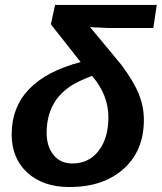

<svg xmlns="http://www.w3.org/2000/svg" viewBox="-20 -745 652 774"><path d="M272 -86Q338 -86 377.5 -137Q417 -188 417 -272Q417 -363 351 -439Q292 -417 261 -395.5Q230 -374 208 -345Q168 -289 168 -210Q168 -154 196 -120Q224 -86 272 -86ZM598 -632H417L380 -634Q359 -634 343 -636L469 -484Q519 -417 539.5 -366Q560 -315 560 -262Q560 -137 478 -64Q396 9 260 9Q154 9 90 -49Q27 -108 27 -203Q27 -421 305 -495L185 -647L202 -725H612Z"/></svg>

Font: Libra Sans
Style: Bold Italic
Weight: 700
Italic angle: -12°
Foundry: Context Ltd
Version: Version 1.002